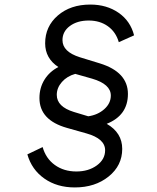

<svg xmlns="http://www.w3.org/2000/svg" viewBox="-20 -777 689 842"><path d="M541 -365Q541 -271 448 -234Q516 -195 516 -124Q516 -51 456.5 -3Q397 45 308 45Q230 45 174.5 6Q119 -33 100 -100L167 -132Q181 -82 220.5 -53.5Q260 -25 315 -25Q368 -25 404.5 -51.5Q441 -78 441 -118Q441 -169 359 -192L274 -216Q153 -250 153 -347Q153 -392 175 -427.5Q197 -463 236 -483Q178 -521 178 -587Q178 -661 233.5 -709Q289 -757 376 -757Q448 -757 500 -721Q552 -685 568 -622L501 -592Q488 -637 453 -662Q418 -687 369 -687Q319 -687 286.5 -663Q254 -639 254 -601Q254 -550 330 -526L418 -499Q541 -461 541 -365ZM367 -267Q409 -273 437.5 -298.5Q466 -324 466 -358Q466 -408 384 -432L310 -453Q274 -443 251.5 -417.5Q229 -392 229 -361Q229 -309 304 -286Z"/></svg>

Font: Plus Jakarta Display Light
Style: Italic
Weight: 300
Italic angle: -12°
Designer: Gumpita Rahayu
Foundry: Tokotype Studio
Version: Version 1.000;hotconv 1.0.109;makeotfexe 2.5.65596